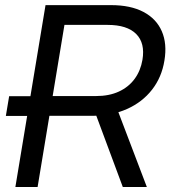

<svg xmlns="http://www.w3.org/2000/svg" viewBox="-20 -748 682 768"><path d="M138.2 -284.2H3.4L16.6 -363.3H151.4ZM41.5 0 162.1 -727.5H424.3Q502.4 -727.5 554 -700.2Q605.5 -672.9 627.2 -623Q648.9 -573.2 637.7 -505.9Q627 -439 588.1 -389.2Q549.3 -339.4 488 -312Q426.8 -284.7 348.6 -284.7H138.2L150.9 -363.8H364.3Q416.5 -363.8 455.6 -381.8Q494.6 -399.9 518.6 -432.6Q542.5 -465.3 549.8 -508.8Q561 -575.7 524.7 -612.1Q488.3 -648.4 410.6 -648.4H237.8L130.4 0ZM471.2 0 349.6 -327.1H442.9L567.4 0Z"/></svg>

Font: Inter 28pt
Style: Italic
Weight: 400
Italic angle: -9.3988°
Designer: Rasmus Andersson
Foundry: rsms
Version: Version 4.001;git-66647c0bb